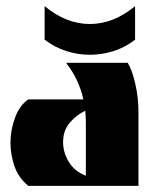

<svg xmlns="http://www.w3.org/2000/svg" viewBox="-20 -604 501 624"><path d="M72 0Q39 -27 26.5 -65.5Q14 -104 14 -139Q14 -182 29 -222Q44 -262 72 -281H251Q243 -316 229 -345Q215 -374 196 -398V-400H395Q409 -378 419.5 -332.5Q430 -287 430 -240V0ZM259 -33V-205Q259 -216 258.5 -225.5Q258 -235 257 -244Q229 -231 207 -205.5Q185 -180 185 -142Q185 -109 203.5 -78Q222 -47 259 -33ZM125 -475V-584Q195 -526 272 -526Q349 -526 419 -584V-475Q387 -450 349 -438Q311 -426 272 -426Q233 -426 195.5 -438Q158 -450 125 -475Z"/></svg>

Font: Tac One
Style: Regular
Weight: 400
Designer: Oluseyi Olusanya, David Udoh, Eyiyemi Adegbite, Mirko Velimirović
Version: Version 1.003; ttfautohint (v1.8.4.7-5d5b)